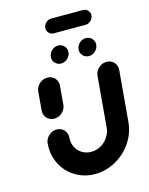

<svg xmlns="http://www.w3.org/2000/svg" viewBox="-120 -871 735 950"><g transform="rotate(-15 248.0 -396.0)"><path d="M123.7 -313.3Q108.5 -313.3 96.5 -320.7Q84.4 -328.1 78.1 -340.9Q71.9 -353.7 73 -368.9L81.1 -463Q82.6 -478.1 91.1 -490.9Q99.6 -503.7 113 -511.1Q126.3 -518.5 141.5 -518.5Q156.7 -518.5 168.9 -511.1Q181.1 -503.7 187.4 -490.9Q193.7 -478.1 192.2 -463L184.1 -368.9Q183 -353.7 174.3 -340.9Q165.6 -328.1 152.2 -320.7Q138.9 -313.3 123.7 -313.3ZM444.8 -518.1Q460 -518.1 472.2 -510.7Q484.4 -503.3 490.7 -490.6Q497 -477.8 495.6 -462.6L473 -203Q468.1 -146.3 435.9 -98.9Q403.7 -51.5 353.7 -23.9Q303.7 3.7 248.1 3.7Q192.6 3.7 147.4 -23.9Q102.2 -51.5 78.5 -98.9Q54.8 -146.3 59.6 -203Q60.7 -218.1 69.4 -230.9Q78.1 -243.7 91.5 -251.1Q104.8 -258.5 120 -258.5Q135.2 -258.5 147.2 -251.1Q159.3 -243.7 165.6 -230.9Q171.9 -218.1 170.7 -203Q168.5 -177 179.4 -155Q190.4 -133 211.1 -120.2Q231.9 -107.4 257.8 -107.4Q283.7 -107.4 306.7 -120.2Q329.6 -133 344.6 -155Q359.6 -177 361.9 -203L384.4 -462.6Q385.9 -477.8 394.4 -490.6Q403 -503.3 416.3 -510.7Q429.6 -518.1 444.8 -518.1ZM327.8 -613Q329.3 -631.5 343.7 -644.8Q358.1 -658.1 376.7 -658.1Q388.9 -658.1 398.7 -652Q408.5 -645.9 413.9 -635.6Q419.3 -625.2 418.1 -613Q416.7 -594.8 402.2 -581.5Q387.8 -568.1 369.3 -568.1Q357.4 -568.1 347.4 -574.3Q337.4 -580.4 332 -590.7Q326.7 -601.1 327.8 -613ZM185.6 -613Q187 -631.5 201.5 -644.8Q215.9 -658.1 234.4 -658.1Q246.7 -658.1 256.5 -652Q266.3 -645.9 271.7 -635.6Q277 -625.2 275.9 -613Q274.4 -594.8 260 -581.5Q245.6 -568.1 227 -568.1Q215.2 -568.1 205.2 -574.3Q195.2 -580.4 189.8 -590.7Q184.4 -601.1 185.6 -613ZM196.3 -758.9Q197.8 -774.1 209.6 -785Q221.5 -795.9 236.7 -795.9H398.9Q414.1 -795.9 424.1 -785Q434.1 -774.1 432.6 -758.9Q431.1 -743.7 419.4 -732.8Q407.8 -721.9 392.6 -721.9H230.4Q215.2 -721.9 205 -732.8Q194.8 -743.7 196.3 -758.9Z"/></g></svg>

Font: 26F Galaxy Sans Oblique
Style: Regular
Weight: 400
Italic angle: -5°
Designer: C₂₉H₂₅N₃O₅
Version: Version 1.200;FEAKit 1.0